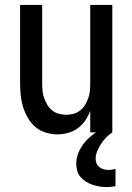

<svg xmlns="http://www.w3.org/2000/svg" viewBox="-20 -540 540 783"><path d="M214 8Q190 8 166 0.5Q142 -7 124 -22.5Q106 -38 93.5 -59.5Q81 -81 74 -104Q67 -127 64.5 -151.5Q62 -176 62 -200V-520H152V-200Q152 -185 153.5 -169.5Q155 -154 160 -140Q165 -126 173 -112.5Q181 -99 193 -89.5Q205 -80 220 -76Q235 -72 250 -72Q265 -72 280 -76Q295 -80 307 -89.5Q319 -99 327 -112.5Q335 -126 340 -140Q345 -154 346.5 -169.5Q348 -185 348 -200V-520H438V0H348V-88Q340 -67 327.5 -48.5Q315 -30 297 -17Q279 -4 257.5 2Q236 8 214 8ZM415 223Q400 223 385.5 220.5Q371 218 357.5 213.5Q344 209 331 201Q318 193 308.5 182Q299 171 295 156.5Q291 142 291 128Q291 99 304.5 72.5Q318 46 339 26Q360 6 385 -8.5Q410 -23 438 -32V0Q424 9 412.5 21Q401 33 392 47Q383 61 376.5 76.5Q370 92 370 108Q370 118 374 127Q378 136 386 142Q394 148 403.5 150.5Q413 153 423 153Q430 153 437 152Q444 151 451 149V219Q442 221 433 222Q424 223 415 223Z"/></svg>

Font: Iosevka Curly Medium
Style: Regular
Weight: 500
Monospace: yes
Designer: Belleve Invis
Foundry: Belleve Invis
Version: Version 22.1.2; ttfautohint (v1.8.4)